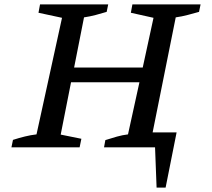

<svg xmlns="http://www.w3.org/2000/svg" viewBox="-20 -670 966 873"><path d="M32 0 39 -34Q67 -43 93.5 -49.5Q120 -56 146 -59L262 -589L155 -612L162 -650H472L465 -616Q442 -609 415.5 -602Q389 -595 362 -591L317 -363H629L678 -589L575 -612L582 -650H892L885 -616Q860 -609 833.5 -602Q807 -595 779 -591L674 -68H783L733 183H692L685 0H453L459 -33Q487 -42 512 -49Q537 -56 562 -59L614 -296H303L256 -58L350 -39L342 0Z"/></svg>

Font: Piazzolla SC Medium
Style: Italic
Weight: 500
Italic angle: -11.3°
Designer: Juan Pablo del Peral
Foundry: Huerta Tipografica
Version: Version 1.330